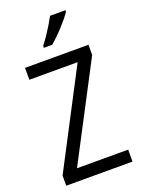

<svg xmlns="http://www.w3.org/2000/svg" viewBox="-173 -1022 811 1098"><g transform="rotate(-20 232.5 -472.5)"><path d="M435.5 0H32.2V-61.5L335 -641.6H41V-713.9H427.2V-651.9L124 -72.8H435.5ZM371.1 -944.8V-935.5Q361.3 -920.4 345 -900.4Q328.6 -880.4 308.8 -858.9Q289.1 -837.4 269 -818.1Q249 -798.8 232.9 -784.7H181.6V-796.4Q199.2 -818.8 216.8 -844.7Q234.4 -870.6 250 -896.5Q265.6 -922.4 277.3 -944.8Z"/></g></svg>

Font: Open Sans SemiCondensed
Style: Regular
Weight: 400
Width: 4
Designer: Monotype Design Team
Foundry: Monotype Imaging Inc.
Version: Version 3.000